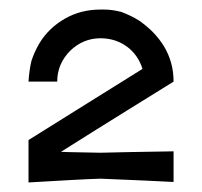

<svg xmlns="http://www.w3.org/2000/svg" viewBox="-20 -802 419 398"><path d="M188.5 -722.7C230.5 -722.7 263.7 -697.3 275.4 -659.2C170.9 -593.8 91.8 -544.9 39.1 -511.7C39.1 -473.6 39.1 -444.3 39.1 -423.8C106.4 -427.7 156.2 -430.7 188.5 -431.6C255.9 -428.7 305.7 -426.8 339.8 -424.8C339.8 -453.1 339.8 -474.6 339.8 -488.3C272.5 -487.3 222.7 -486.3 188.5 -485.4C152.3 -486.3 125 -486.3 106.4 -487.3C210 -552.7 288.1 -600.6 339.8 -632.8C339.8 -660.2 333 -684.6 319.3 -707C306.6 -727.5 289.1 -745.1 267.6 -759.8C256.8 -766.6 244.1 -772.5 231.4 -777.3C219.7 -780.3 208 -782.2 195.3 -782.2C192.4 -782.2 190.4 -782.2 188.5 -782.2C162.1 -782.2 137.7 -776.4 115.2 -763.7C92.8 -751 74.2 -733.4 61.5 -711.9C54.7 -700.2 48.8 -687.5 44.9 -674.8C42 -662.1 40 -647.5 39.1 -632.8C65.4 -632.8 85.9 -632.8 98.6 -632.8C98.6 -657.2 107.4 -678.7 126 -697.3C143.6 -713.9 164.1 -722.7 188.5 -722.7Z"/></svg>

Font: DropForged
Style: Regular
Weight: 400
Designer: Antoine
Version: Version 1.0